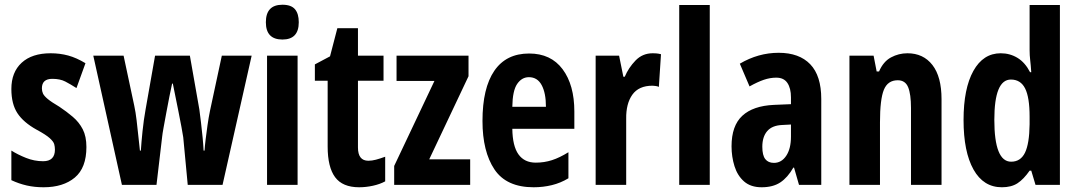

<svg xmlns="http://www.w3.org/2000/svg" viewBox="-20 -781 4557 811"><path d="M345 -160Q345 -72 296 -31Q247 10 164 10Q126 10 93 2.5Q60 -5 28 -20V-145Q55 -128 90 -114Q125 -100 162 -100Q212 -100 212 -149Q212 -161 209 -172Q206 -183 190 -197.5Q174 -212 135 -233Q79 -264 53.5 -303Q28 -342 28 -405Q28 -476 71.5 -516Q115 -556 194 -556Q233 -556 268 -546.5Q303 -537 341 -514L303 -409Q278 -425 256 -436.5Q234 -448 201 -448Q157 -448 157 -408Q157 -396 161.5 -386Q166 -376 181.5 -363Q197 -350 231 -330Q261 -310 287.5 -287.5Q314 -265 329.5 -235Q345 -205 345 -160Z M754 -201Q752 -215 746.5 -244.5Q741 -274 734 -309Q727 -344 720.5 -376Q714 -408 710 -428H707Q702 -406 695.5 -373Q689 -340 682.5 -305Q676 -270 671 -242.5Q666 -215 665 -204L641 0H495L374 -546H502L547 -335Q553 -307 557 -273Q561 -239 564.5 -205Q568 -171 571 -145H575Q577 -178 582 -226.5Q587 -275 595 -319L635 -546H782L822 -319Q825 -296 829 -263.5Q833 -231 836 -199Q839 -167 840 -145H844Q845 -163 848.5 -191.5Q852 -220 856.5 -252Q861 -284 867 -313L917 -546H1043L920 0H773Z M1173 -761Q1210 -761 1226 -742Q1242 -723 1242 -687Q1242 -614 1173 -614Q1103 -614 1103 -687Q1103 -761 1173 -761ZM1237 -546V0H1108V-546Z M1536 -102Q1551 -102 1568 -106.5Q1585 -111 1607 -119V-15Q1585 -3 1555.5 3.5Q1526 10 1497 10Q1427 10 1395.5 -32.5Q1364 -75 1364 -162V-440H1310V-509L1374 -543L1405 -662H1492V-546H1600V-440H1492V-158Q1492 -102 1536 -102Z M1966 0H1645V-80L1815 -439H1655V-546H1959V-459L1793 -108H1966Z M2215 -555Q2307 -555 2356.5 -488.5Q2406 -422 2406 -310V-237H2144Q2145 -164 2170 -129Q2195 -94 2243 -94Q2279 -94 2311.5 -104.5Q2344 -115 2381 -138V-28Q2348 -8 2311 1Q2274 10 2234 10Q2119 10 2068.5 -65.5Q2018 -141 2018 -270Q2018 -409 2068 -482Q2118 -555 2215 -555ZM2214 -455Q2184 -455 2164.5 -426.5Q2145 -398 2144 -330H2286Q2286 -388 2268 -421.5Q2250 -455 2214 -455Z M2737 -556Q2743 -556 2751.5 -555.5Q2760 -555 2772 -552L2763 -414Q2757 -417 2747.5 -418Q2738 -419 2736 -419Q2678 -419 2651 -381Q2624 -343 2625 -279V0H2496V-546H2595L2613 -457H2619Q2635 -495 2664.5 -525.5Q2694 -556 2737 -556Z M2978 0H2849V-760H2978Z M3269 -558Q3356 -558 3402.5 -509.5Q3449 -461 3449 -363V0H3355L3334 -73H3331Q3307 -31 3276 -10.5Q3245 10 3197 10Q3151 10 3123 -14.5Q3095 -39 3082.5 -79Q3070 -119 3070 -163Q3070 -250 3115.5 -292Q3161 -334 3249 -338L3321 -341V-370Q3321 -408 3306 -430.5Q3291 -453 3259 -453Q3233 -453 3206.5 -444Q3180 -435 3146 -416L3105 -512Q3183 -558 3269 -558ZM3283 -253Q3241 -251 3220.5 -227Q3200 -203 3200 -161Q3200 -125 3212.5 -109Q3225 -93 3249 -93Q3281 -93 3301 -123Q3321 -153 3321 -204V-255Z M3813 -556Q3880 -556 3918.5 -506.5Q3957 -457 3957 -362V0H3828V-325Q3828 -383 3816 -412.5Q3804 -442 3772 -442Q3730 -442 3713.5 -402Q3697 -362 3697 -264V0H3568V-546H3670L3683 -479H3693Q3711 -521 3743.5 -538.5Q3776 -556 3813 -556Z M4212 10Q4134 10 4092 -65Q4050 -140 4050 -274Q4050 -407 4091.5 -481.5Q4133 -556 4207 -556Q4246 -556 4278 -536.5Q4310 -517 4331 -476H4336Q4334 -506 4331.5 -527Q4329 -548 4329 -569V-760H4457V0H4354L4336 -60H4329Q4304 -24 4278 -7Q4252 10 4212 10ZM4251 -98Q4291 -98 4309.5 -136Q4328 -174 4329 -256V-288Q4329 -370 4310 -407.5Q4291 -445 4250 -445Q4180 -445 4180 -275Q4180 -98 4251 -98Z"/></svg>

Font: Noto Sans Gujarati ExtraCondensed
Style: Bold
Weight: 700
Width: 2
Designer: Jelle Bosma - Monotype Design Team, Universal Thirst
Foundry: Monotype Imaging Inc.
Version: Version 2.106; ttfautohint (v1.8.4.7-5d5b)